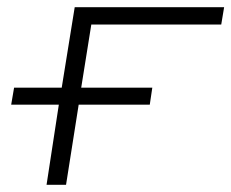

<svg xmlns="http://www.w3.org/2000/svg" viewBox="-20 -512 641 532"><path d="M109 0 143 -222H11L19 -269H151L187 -492H601L593 -444H233L205 -269H402L395 -222H198L163 0Z"/></svg>

Font: Nunito Sans 7pt Expanded ExtraLight
Style: Italic
Weight: 250
Width: 7
Italic angle: -9°
Designer: Vernon Adams
Foundry: Vernon Adams
Version: Version 3.101;gftools[0.9.27]